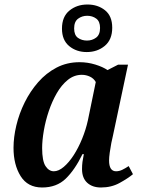

<svg xmlns="http://www.w3.org/2000/svg" viewBox="-20 -822 634 852"><path d="M167 10Q103 10 71.5 -40.5Q40 -91 40 -166Q40 -213 52.5 -265.5Q65 -318 89.5 -367.5Q114 -417 149.5 -457.5Q185 -498 231 -522Q277 -546 333 -546Q369 -546 403 -535.5Q437 -525 457 -511L504 -535H548L481 -219Q478 -208 474 -187.5Q470 -167 467 -145Q464 -123 464 -110Q464 -62 495 -62Q509 -62 522.5 -68.5Q536 -75 551 -85L570 -49Q547 -30 510.5 -10Q474 10 428 10Q390 10 367 -11Q344 -32 344 -72Q344 -89 346 -104Q348 -119 352 -138H346Q312 -68 271.5 -29Q231 10 167 10ZM219 -62Q240 -62 263 -81.5Q286 -101 307 -133.5Q328 -166 344.5 -206.5Q361 -247 370 -288L405 -458Q396 -474 379 -482Q362 -490 343 -490Q309 -490 281 -467.5Q253 -445 232 -408.5Q211 -372 196.5 -329Q182 -286 174.5 -242.5Q167 -199 167 -165Q167 -108 182 -85Q197 -62 219 -62ZM365 -591Q319 -591 287 -617.5Q255 -644 255 -695Q255 -748 288 -775Q321 -802 368 -802Q414 -802 446 -776.5Q478 -751 478 -699Q478 -646 445 -618.5Q412 -591 365 -591ZM366 -642Q389 -642 406.5 -655Q424 -668 424 -698Q424 -727 407 -739.5Q390 -752 367 -752Q344 -752 326.5 -739Q309 -726 309 -696Q309 -666 326 -654Q343 -642 366 -642Z"/></svg>

Font: Noto Serif SemiCondensed SemiBold
Style: Italic
Weight: 600
Width: 4
Italic angle: -12°
Designer: Monotype Design Team
Foundry: Monotype Imaging Inc.
Version: Version 2.014; ttfautohint (v1.8.4.7-5d5b)